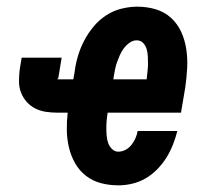

<svg xmlns="http://www.w3.org/2000/svg" viewBox="-20 -548 640 576"><path d="M335 8Q308 8 283 1.5Q258 -5 238 -20.5Q218 -36 205.5 -58Q193 -80 187 -105Q181 -130 180.5 -156.5Q180 -183 183 -210H153Q135 -210 118 -212.5Q101 -215 86 -222.5Q71 -230 60 -242.5Q49 -255 43 -270.5Q37 -286 37 -303.5Q37 -321 39 -339L45 -375H165L159 -339Q159 -339 159 -339Q159 -339 159 -339V-338Q158 -332 157 -326.5Q156 -321 155 -315Q155 -315 155 -314.5Q155 -314 155 -313Q154 -312 153 -312Q152 -312 152 -311Q152 -311 152 -310.5Q152 -310 153 -310H200L204 -333Q207 -357 214 -380.5Q221 -404 232.5 -426Q244 -448 260.5 -468Q277 -488 298.5 -502Q320 -516 344.5 -522Q369 -528 392 -528Q421 -528 447.5 -520Q474 -512 493.5 -494Q513 -476 524 -451.5Q535 -427 539 -399.5Q543 -372 541.5 -344Q540 -316 536 -287L523 -210H303Q301 -198 300 -186.5Q299 -175 299 -163.5Q299 -152 300 -140.5Q301 -129 304.5 -119Q308 -109 316 -101Q324 -93 335 -93Q346 -93 356.5 -98.5Q367 -104 374.5 -113.5Q382 -123 386.5 -133.5Q391 -144 393 -155H512Q507 -135 499 -114.5Q491 -94 479.5 -75.5Q468 -57 452 -40.5Q436 -24 417 -13Q398 -2 377 3Q356 8 335 8ZM420 -310Q421 -322 422.5 -333.5Q424 -345 424 -356.5Q424 -368 423.5 -379Q423 -390 420 -400.5Q417 -411 409.5 -419Q402 -427 390 -427Q379 -427 369 -420Q359 -413 351.5 -403Q344 -393 339.5 -382.5Q335 -372 331 -361Q327 -350 325 -339Q323 -328 321 -317L320 -310Z"/></svg>

Font: Iosevka SS04 Extended Oblique
Style: Bold
Weight: 700
Width: 7
Italic angle: -9°
Monospace: yes
Designer: Belleve Invis
Foundry: Belleve Invis
Version: Version 19.0.0; ttfautohint (v1.8.4)